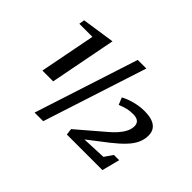

<svg xmlns="http://www.w3.org/2000/svg" viewBox="-134 -886 1183 1183"><g transform="rotate(45 457.0 -294.5)"><path d="M262 45 482 -634H557L337 45ZM113 -172 184 -537H70L76 -573L291 -605L207 -172ZM498 0 493 -42 667 -191Q692 -212 712 -234.5Q732 -257 744.5 -281.5Q757 -306 757 -331Q757 -354 742.5 -366Q728 -378 697 -378Q671 -378 649 -373Q627 -368 595 -355L576 -401Q606 -418 649 -429.5Q692 -441 734 -441Q776 -441 803.5 -431Q831 -421 845 -401Q859 -381 859 -351Q859 -318 845 -286.5Q831 -255 801 -223Q771 -191 723 -153L596 -55L755 -62L792 -116H838L808 0Z"/></g></svg>

Font: Manuale SemiBold
Style: Italic
Weight: 600
Italic angle: -11°
Designer: Eduardo Tunni / Pablo Cosgaya
Foundry: Eduardo Tunni / Pablo Cosgaya
Version: Version 1.002